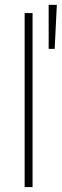

<svg xmlns="http://www.w3.org/2000/svg" viewBox="-20 -760 251 780"><path d="M112.3 0H80.1V-707H112.3ZM177.7 -740.2H210.9L202.1 -561.5H177.7Z"/></svg>

Font: Pretendard Std Thin
Style: Regular
Weight: 100
Designer: Base glyphs from Inter by Rasmus Andersson; Hangeul glyphs from Noto Sans CJK(Source Han Sans) by Jang Soo-young and Kan
Foundry: Kil Hyung-jin
Version: Version 1.309